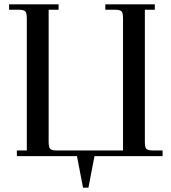

<svg xmlns="http://www.w3.org/2000/svg" viewBox="-20 -722 791 888"><path d="M22 -677V-702H251V-677H205V-66Q205 -41 212 -33.5Q219 -26 244 -26H549V-637Q549 -662 542 -669.5Q535 -677 510 -677H467V-702H696V-677H650V-66Q650 -41 657 -33.5Q664 -26 689 -26H732V0H417L389 146H364L336 0H58V-26H104V-637Q104 -662 97 -669.5Q90 -677 65 -677Z"/></svg>

Font: Dihjauti
Style: Bold
Weight: 700
Designer: T. Christopher White
Version: Version 3.0.0